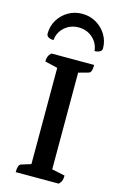

<svg xmlns="http://www.w3.org/2000/svg" viewBox="-132 -938 630 994"><g transform="rotate(15 182.5 -440.5)"><path d="M59 0Q59 -40 75 -45L127 -61V-577L59 -593Q59 -608 63 -619Q67 -630 79 -641H308Q308 -600 292 -596L238 -581V-63L308 -48Q308 -33 304.5 -22Q301 -11 290 0ZM181 -881Q140 -881 106.5 -861.5Q73 -842 53 -809Q33 -776 33 -735Q33 -724 43.5 -717.5Q54 -711 71 -711Q75 -753 106 -780.5Q137 -808 181 -808Q225 -808 256 -780.5Q287 -753 291 -711Q308 -711 319 -717.5Q330 -724 330 -735Q330 -776 309.5 -809Q289 -842 255.5 -861.5Q222 -881 181 -881Z"/></g></svg>

Font: Petrona SemiBold
Style: Regular
Weight: 600
Designer: Ringo R. Seeber
Foundry: Ringo R. Seeber
Version: Version 2.001; ttfautohint (v1.8.3)